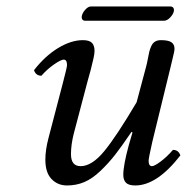

<svg xmlns="http://www.w3.org/2000/svg" viewBox="-20 -563 577 593"><path d="M486.8 -499H242.7Q236.3 -499 233.9 -503.7Q231.4 -508.3 232.9 -514.2Q234.9 -523.9 243.7 -533.4Q252.4 -543 260.7 -543H505.9Q512.7 -543 515.4 -538.6Q518.1 -534.2 517.1 -528.8Q515.1 -519 505.6 -509Q496.1 -499 486.8 -499ZM505.9 -352.1 450.2 -124Q439 -74.2 439 -66.9Q439 -49.8 449.2 -49.8Q457 -49.8 476.3 -64.2Q495.6 -78.6 514.2 -100.1Q531.2 -100.1 537.1 -83Q464.8 9.8 397.9 9.8Q377 9.8 368.9 1.2Q360.8 -7.3 360.8 -22.9Q360.8 -52.7 377.9 -115.2L389.2 -153.8L386.2 -155.8Q356.4 -111.8 335.7 -85.2Q314.9 -58.6 290 -34.9Q265.1 -11.2 240.5 -0.7Q215.8 9.8 187 9.8Q158.2 9.8 139.2 -10Q120.1 -29.8 120.1 -69.8Q120.1 -100.1 129.9 -137.2L173.8 -305.2Q187 -355.5 187 -361.8Q187 -378.9 176.8 -378.9Q168.5 -378.9 147.2 -364.3Q126 -349.6 107.9 -329.1Q90.8 -329.1 85 -346.2Q119.1 -390.1 159.4 -414.6Q199.7 -439 235.8 -439Q256.3 -439 264.2 -430.4Q272 -421.9 272 -405.8Q272 -397.5 268.8 -382.8Q265.6 -368.2 259.8 -345.7L251 -314L208 -150.9Q199.2 -116.2 199.2 -86.9Q199.2 -49.8 229 -49.8Q263.7 -49.8 301.8 -95.9Q339.8 -142.1 401.9 -247.1L431.2 -356.9Q433.6 -365.2 436.3 -379.6Q439 -394 440.9 -402.6Q442.9 -411.1 447.3 -420.7Q451.7 -430.2 459 -434.6Q466.3 -439 477.1 -439Q500 -439 509.5 -432.4Q519 -425.8 519 -412.1Q519 -405.3 512.9 -381.3Q506.8 -357.4 505.9 -352.1Z"/></svg>

Font: Linux Libertine G
Style: Italic
Weight: 400
Italic angle: -12°
Designer: Philipp H. Poll
Foundry: Philipp H. Poll
Version: Version 5.1.3